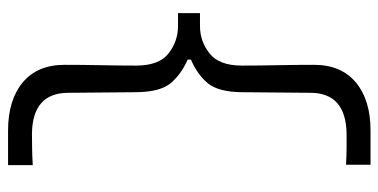

<svg xmlns="http://www.w3.org/2000/svg" viewBox="-256 -582 957 486"><g transform="rotate(90 223.0 -338.5)"><path d="M309.6 120.1Q232.9 120.1 188.2 83Q143.6 45.9 143.6 -22.9Q143.6 -68.4 144.5 -113.3Q145.5 -158.2 145.5 -204.1Q145.5 -262.2 114.7 -286.1Q84 -310.1 45.4 -310.1H12.7V-365.7H45.4Q84 -365.7 114.7 -389.9Q145.5 -414.1 145.5 -471.7Q145.5 -517.6 144.5 -563.2Q143.6 -608.9 143.6 -654.3Q143.6 -723.1 188.2 -760.3Q232.9 -797.4 309.6 -797.4H396.5V-735.4Q372.1 -736.8 351.8 -736.8Q331.5 -736.8 317.4 -736.8Q214.8 -734.9 214.4 -645.5L212.9 -472.7Q212.4 -412.1 190.2 -385.5Q168 -358.9 130.4 -342.8V-334.5Q168 -317.9 190.2 -291.3Q212.4 -264.6 212.9 -203.6L214.4 -31.2Q215.3 58.1 317.4 59.6Q331.1 59.6 350.8 59.3Q370.6 59.1 397.5 57.6V120.1Z"/></g></svg>

Font: Pinar-FD Regular
Style: FD-Regular
Weight: 400
Designer: Amin Abedi
Version: Version 3.000